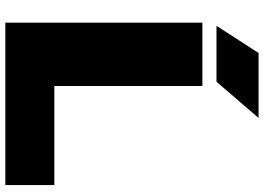

<svg xmlns="http://www.w3.org/2000/svg" viewBox="-155 -836 991 721"><g transform="rotate(90 340.5 -475.5)"><path d="M65 0V-740H303V-184H675V0ZM77 -793 179 -951H423L287 -793Z"/></g></svg>

Font: Encode Sans Exp Black
Style: Regular
Weight: 900
Width: 7
Designer: Multiple Designers
Foundry: Impallari Type
Version: Version 3.002; ttfautohint (v1.8.3) -l 8 -r 50 -G 200 -x 14 